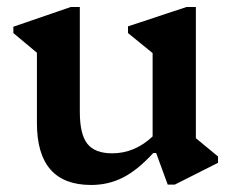

<svg xmlns="http://www.w3.org/2000/svg" viewBox="-20 -513 658 546"><path d="M239 13Q85 13 85 -163V-363L18 -419V-437L181 -493H207V-195Q207 -131 228.5 -104Q250 -77 299 -77Q363 -77 414 -125V-362L344 -419V-438L510 -493H537V-120L600 -68V-50L477 12H457L424 -78H416Q371 -29 329.5 -8Q288 13 239 13Z"/></svg>

Font: Platypi Medium
Style: Regular
Weight: 500
Designer: David Sargent
Foundry: Bolt Cutter Type
Version: Version 1.200; ttfautohint (v1.8.4.7-5d5b)